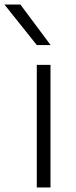

<svg xmlns="http://www.w3.org/2000/svg" viewBox="-70 -828 336 848"><path d="M92.5 0V-541.5H153V0ZM92.5 -629 -50.5 -808H20L153.5 -629Z"/></svg>

Font: Encode Sans Expanded Light
Style: Regular
Weight: 300
Width: 7
Designer: Multiple Designers
Foundry: Impallari Type
Version: Version 3.000; ttfautohint (v1.8.3) -l 8 -r 50 -G 200 -x 14 